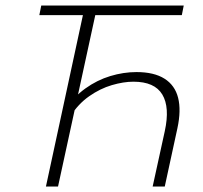

<svg xmlns="http://www.w3.org/2000/svg" viewBox="-20 -678 739 698"><path d="M535 0 579 -201Q598 -288 570 -334.5Q542 -381 465 -381Q429 -381 386.5 -368.5Q344 -356 304 -328Q264 -300 235 -254L214 -278Q248 -326 290.5 -356.5Q333 -387 381 -401.5Q429 -416 476 -416Q540 -416 578 -392Q616 -368 627.5 -322.5Q639 -277 625 -212L579 0ZM147 0 289 -658H334L191 0ZM123 -623 130 -658H648L641 -623Z"/></svg>

Font: Ysabeau Infant ExtraLight
Style: Italic
Weight: 250
Italic angle: -12°
Designer: Christian Thalmann (Catharsis Fonts)
Version: Version 2.001;gftools[0.9.30]; featfreeze: ss01,ss02,lnum